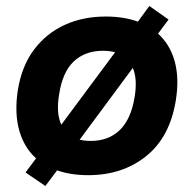

<svg xmlns="http://www.w3.org/2000/svg" viewBox="-20 -572 644 639"><path d="M131 47 65 2 100 -45Q60 -81 44 -138Q28 -195 39 -270Q52 -352 93 -406.5Q134 -461 195 -489Q256 -517 332 -517Q392 -517 439 -500L477 -552L541 -507L506 -460Q546 -424 561.5 -367.5Q577 -311 565 -237Q545 -115 466 -52Q387 11 274 11Q215 11 170 -5ZM177 -259Q166 -196 184 -157L363 -398Q345 -403 323 -403Q263 -403 225.5 -367.5Q188 -332 177 -259ZM282 -103Q341 -103 378.5 -139Q416 -175 428 -249Q438 -309 422 -346L245 -107Q262 -103 282 -103Z"/></svg>

Font: Mulish ExtraBold
Style: Italic
Weight: 800
Italic angle: -9°
Designer: Vernon Adams
Foundry: Vernon Adams
Version: Version 3.603; ttfautohint (v1.8.3)